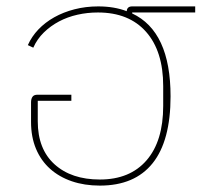

<svg xmlns="http://www.w3.org/2000/svg" viewBox="-20 -568 641 600"><path d="M292 12Q244 12 204.5 -1.5Q165 -15 136.5 -40.5Q108 -66 92.5 -103Q77 -140 77 -187V-248Q77 -259 81.5 -265.5Q86 -272 97 -272H203V-253H98V-189Q98 -102 150.5 -54.5Q203 -7 292 -7Q386 -7 438 -67Q490 -127 490 -237V-299Q490 -408 436.5 -468.5Q383 -529 286 -529Q253 -529 222 -522Q191 -515 164.5 -501Q138 -487 117 -466.5Q96 -446 84 -419L67 -427Q79 -454 100 -476Q121 -498 149.5 -514Q178 -530 213 -539Q248 -548 287 -548Q337 -548 376 -533Q377 -548 393 -548H590V-529H393V-526Q513 -470 513 -267Q513 -128 457 -58Q401 12 292 12Z"/></svg>

Font: IBM Plex Sans Thai Thin
Style: Regular
Weight: 100
Designer: Mike Abbink, Paul van der Laan, Pieter van Rosmalen, Ben Mitchell, Mark Frömberg
Foundry: Bold Monday
Version: Version 1.1